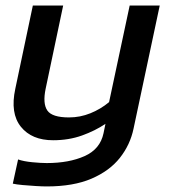

<svg xmlns="http://www.w3.org/2000/svg" viewBox="-20 -494 638 690"><path d="M148 176Q132 176 108 174.5Q84 173 61.5 171Q39 169 26 166L45 79Q65 86 96 89Q127 92 148 92Q228 92 284 67Q340 42 352 -15L359 -49Q322 -24 274.5 -7Q227 10 171 10Q94 10 55 -38.5Q16 -87 35 -175L98 -474H207L144 -175Q133 -122 150 -97Q167 -72 228 -72Q268 -72 305 -87Q342 -102 372 -127L446 -474H554L460 -32Q448 26 411 73Q374 120 309 148Q244 176 148 176Z"/></svg>

Font: Kanit
Style: Italic
Weight: 400
Italic angle: -12°
Designer: Katatrad Team
Foundry: CadsonDemak
Version: Version 2.000; ttfautohint (v1.8.3)